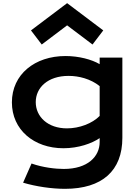

<svg xmlns="http://www.w3.org/2000/svg" viewBox="-20 -943 875 1222"><path d="M180.7 97.7 127 219.7C208.5 244.1 309.1 258.8 393.6 258.8C629.9 258.8 758.8 144 758.8 -65.9V-576.2H614.3V-534.7C563 -564.9 481 -586.4 397 -586.4C201.7 -586.4 55.7 -469.7 55.7 -291.5C55.7 -117.7 195.3 0.5 383.8 0.5C479 0.5 564.5 -29.8 614.3 -64V-39.1C614.3 52.7 539.1 132.3 385.7 132.3C334.5 132.3 253.4 123.5 180.7 97.7ZM207.5 -293C207.5 -385.3 284.2 -460 416.5 -460C481.9 -460 555.7 -441.4 614.3 -395V-205.1C567.4 -157.2 485.4 -126 406.2 -126C284.2 -126 207.5 -200.2 207.5 -293ZM245.6 -659.7 407.2 -781.7 568.8 -659.7 637.2 -749.5 407.2 -922.9 177.2 -749.5Z"/></svg>

Font: Krona One
Style: Regular
Weight: 400
Designer: Yvonne Schüttler
Foundry: Yvonne Schüttler
Version: Version 1.002